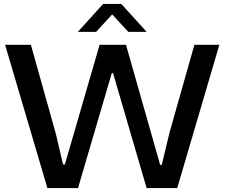

<svg xmlns="http://www.w3.org/2000/svg" viewBox="-20 -957 1143 977"><path d="M221.2 0 5.9 -729H137.2L263.2 -279.8L300.8 -120.1H310.1L486.8 -729H621.1L794.9 -118.2H803.2L842.8 -283.2L969.2 -729H1096.2L881.8 0H726.1L555.2 -585H548.8L377 0ZM376 -794.9 504.9 -937H597.2L726.1 -794.9H632.8L550.8 -883.8L469.2 -794.9Z"/></svg>

Font: Lumene Sans Expanded Medium
Style: Regular
Weight: 500
Width: 7
Designer: Deni Anggara
Version: Version 1.003;Glyphs 3.1.2 (3151)